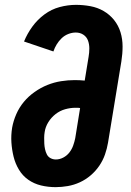

<svg xmlns="http://www.w3.org/2000/svg" viewBox="-20 -763 540 791"><path d="M209 8Q178 8 149 1Q120 -6 96.5 -22.5Q73 -39 58 -64Q43 -89 36 -117.5Q29 -146 27 -176Q25 -206 30 -237Q35 -265 47 -292.5Q59 -320 78 -343Q97 -366 122.5 -384Q148 -402 175.5 -413Q203 -424 231.5 -428.5Q260 -433 288 -433Q298 -433 308.5 -432.5Q319 -432 329 -431L345 -529Q348 -546 348 -563.5Q348 -581 342.5 -596Q337 -611 323.5 -620Q310 -629 292 -629Q277 -629 261.5 -623Q246 -617 234 -605.5Q222 -594 213.5 -580Q205 -566 200 -551L79 -592Q92 -624 113 -653Q134 -682 163 -703.5Q192 -725 226 -734Q260 -743 293 -743Q323 -743 352.5 -737.5Q382 -732 407 -717.5Q432 -703 450 -680.5Q468 -658 476.5 -630Q485 -602 485 -571.5Q485 -541 480 -510L425 -175Q421 -151 412.5 -126.5Q404 -102 389 -80Q374 -58 353.5 -40.5Q333 -23 309 -12Q285 -1 259.5 3.5Q234 8 209 8ZM210 -106Q226 -106 241 -114Q256 -122 266 -135Q276 -148 281.5 -163.5Q287 -179 290 -194L310 -318Q306 -319 301 -319Q296 -319 291 -319Q270 -319 248.5 -313Q227 -307 209 -293Q191 -279 179 -259.5Q167 -240 164 -219Q162 -207 162 -195Q162 -183 162.5 -171.5Q163 -160 165.5 -148.5Q168 -137 173 -127Q178 -117 188 -111.5Q198 -106 210 -106Z"/></svg>

Font: Iosevka SS18 Heavy
Style: Italic
Weight: 900
Italic angle: -9°
Monospace: yes
Designer: Belleve Invis
Foundry: Belleve Invis
Version: Version 25.1.1; ttfautohint (v1.8.4)